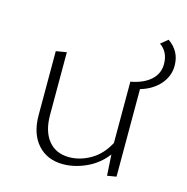

<svg xmlns="http://www.w3.org/2000/svg" viewBox="-88 -646 717 735"><g transform="rotate(15 270.0 -278.5)"><path d="M435 -350V-3L399 3L394 -80Q363 -39 316.5 -17.5Q270 4 224 4Q161 4 123.5 -38Q86 -80 86 -154V-407L128 -414V-166Q128 -101 157.5 -64.5Q187 -28 240 -28Q283 -28 324.5 -52Q366 -76 392 -125V-368Q442 -377 470.5 -402.5Q499 -428 499 -466Q499 -514 464 -538L492 -561Q540 -528 540 -471Q540 -429 511.5 -396.5Q483 -364 435 -350Z"/></g></svg>

Font: Ysabeau Light
Style: Regular
Weight: 300
Designer: Christian Thalmann (Catharsis Fonts)
Version: Version 0.003